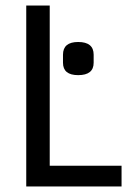

<svg xmlns="http://www.w3.org/2000/svg" viewBox="-20 -675 485 695"><path d="M420 0H75V-655H160V-75H420ZM319 -477V-448Q319 -403 263 -403Q208 -403 208 -448V-477Q208 -523 263 -523Q319 -523 319 -477Z"/></svg>

Font: RopaSansRegular
Style: Regular
Weight: 400
Designer: Botio Nikoltchev
Foundry: Botjo Nikoltchev
Version: Version 1.002